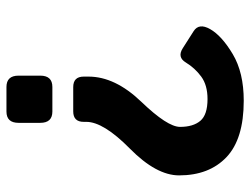

<svg xmlns="http://www.w3.org/2000/svg" viewBox="-108 -648 757 580"><g transform="rotate(90 270.0 -358.5)"><path d="M74.7 -565.4Q49.3 -581.5 68.4 -615.2Q88.4 -650.4 144 -683.6Q199.7 -716.8 284.7 -716.8Q400.4 -716.8 455.3 -664.6Q510.3 -612.3 510.3 -521.5Q510.3 -452.6 429.4 -372.8Q348.6 -293 348.6 -241.2V-233.4Q348.6 -201.7 316.9 -201.7H243.7Q211.9 -201.7 211.9 -233.4V-248Q211.9 -328.1 287.8 -407.2Q363.8 -486.3 363.8 -524.4Q363.8 -564 345.5 -585.7Q327.1 -607.4 279.8 -607.4Q237.8 -607.4 211.9 -588.4Q186 -569.3 169.4 -542Q153.3 -515.1 126 -532.7ZM243.2 0Q209 0 209 -36.6V-102.1Q209 -138.7 243.2 -138.7H317.4Q351.6 -138.7 351.6 -102.1V-36.6Q351.6 0 317.4 0Z"/></g></svg>

Font: Istok Web
Style: Bold
Weight: 700
Designer: Andrey V. Panov
Foundry: Andrey V. Panov
Version: Version 1.0.2g